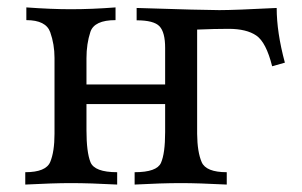

<svg xmlns="http://www.w3.org/2000/svg" viewBox="-20 -496 812 516"><path d="M589.4 0Q512.7 -3.9 466.8 -3.9Q414.1 -3.9 341.8 0V-33.2Q401.4 -33.2 412.6 -58.3Q423.8 -83.5 423.8 -141.1V-216.3H212.4V-145.5Q212.4 -87.4 223.1 -60.3Q233.9 -33.2 294.9 -33.2V0Q222.7 -3.9 169.9 -3.9Q123.5 -3.9 47.9 0V-33.2Q103.5 -33.2 115 -60.8Q126.5 -88.4 126.5 -136.7V-340.3Q126.5 -377 115 -409.4Q103.5 -441.9 50.8 -441.9V-476.1Q118.7 -471.2 169.9 -471.2Q227.1 -471.2 290.5 -476.1V-441.9Q233.4 -441.9 222.9 -410.2Q212.4 -378.4 212.4 -339.4V-269H423.8V-367.2Q423.8 -409.2 408.7 -425.3Q393.6 -441.4 347.2 -441.4V-474.6Q527.8 -468.8 569.3 -468.8Q610.4 -468.8 723.6 -474.6Q723.6 -409.2 745.6 -327.6L711.4 -317.9Q695.3 -382.3 668.9 -400.4Q642.6 -418.5 594.2 -418.5Q557.1 -418.5 509.8 -416.5V-136.2Q510.3 -87.4 522 -60.3Q533.7 -33.2 589.4 -33.2Z"/></svg>

Font: Kelvinch
Style: Regular
Weight: 400
Designer: Paul James MIller
Foundry: High-Logic / Made with FontCreator
Version: Version 3.30 September 23, 2016